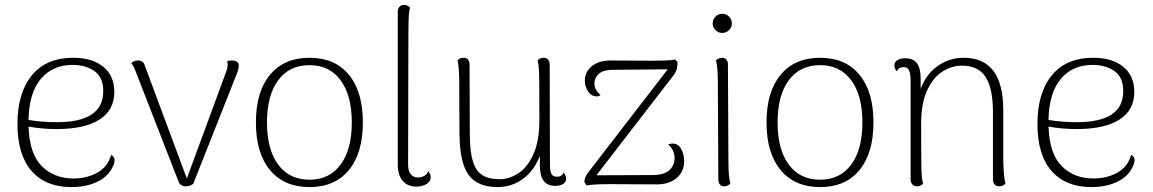

<svg xmlns="http://www.w3.org/2000/svg" viewBox="-20 -749 4689 781"><path d="M446 -98Q446 -86 440 -74Q422 -32 376.5 -10Q331 12 270 12Q166 12 108.5 -53.5Q51 -119 51 -245Q51 -371 109.5 -442.5Q168 -514 278 -514Q355 -514 400 -477.5Q445 -441 445 -375Q445 -301 384.5 -262.5Q324 -224 210 -224Q153 -224 96 -234Q100 -122 150.5 -72.5Q201 -23 278 -23Q334 -23 376.5 -47Q419 -71 432 -119Q446 -112 446 -98ZM96 -261Q150 -252 212 -252Q400 -252 400 -378Q400 -435 364 -460Q328 -485 275 -485Q194 -485 146 -428Q98 -371 96 -261Z M951 -481Q951 -469 944 -451L766 -1Q752 9 736 9Q714 9 706 -11L532 -458Q529 -466 524 -476.5Q519 -487 514 -492Q525 -503 541 -503Q562 -503 568 -485L740 -23L901 -460Q906 -475 906 -484Q906 -496 904 -500Q910 -503 924 -503Q938 -503 945 -497Q952 -491 951 -481Z M1021 -251Q1021 -376 1078.5 -445Q1136 -514 1239 -514Q1342 -514 1399 -445Q1456 -376 1456 -251Q1456 -126 1399 -57Q1342 12 1239 12Q1136 12 1078.5 -57Q1021 -126 1021 -251ZM1411 -251Q1411 -361 1365.5 -422.5Q1320 -484 1239 -484Q1157 -484 1111.5 -422.5Q1066 -361 1066 -251Q1066 -141 1111.5 -79.5Q1157 -18 1239 -18Q1320 -18 1365.5 -79.5Q1411 -141 1411 -251Z M1598 -80V-701Q1598 -714 1605 -721.5Q1612 -729 1623 -729Q1639 -729 1648 -718Q1643 -704 1642 -664Q1641 -624 1641 -522L1640 -80Q1640 -54 1650.5 -40.5Q1661 -27 1680 -27Q1694 -27 1705.5 -33.5Q1717 -40 1722 -52Q1732 -41 1732 -28Q1732 -11 1715 -0.5Q1698 10 1674 10Q1638 10 1618 -13.5Q1598 -37 1598 -80Z M2283 -23Q2283 -9 2271 -1Q2259 7 2239 7Q2206 7 2191 -14Q2176 -35 2176 -78V-116Q2154 -56 2108 -22Q2062 12 2004 12Q1923 12 1886.5 -37Q1850 -86 1849 -205L1848 -412Q1848 -476 1841 -504Q1851 -514 1866 -514Q1877 -514 1883.5 -507Q1890 -500 1890 -487L1891 -206Q1891 -135 1903 -94.5Q1915 -54 1941.5 -37Q1968 -20 2013 -20Q2050 -20 2087 -43Q2124 -66 2149 -120Q2174 -174 2174 -260Q2174 -405 2173 -444.5Q2172 -484 2167 -504Q2177 -514 2192 -514Q2203 -514 2209.5 -506.5Q2216 -499 2216 -486L2217 -80Q2217 -52 2223.5 -41Q2230 -30 2246 -30Q2265 -30 2273 -47Q2283 -34 2283 -23Z M2763 -93Q2763 -51 2732.5 -25Q2702 1 2652 1L2462 0Q2395 0 2366 5L2357 -8Q2357 -27 2373 -48L2696 -467L2469 -465Q2432 -464 2415 -448Q2398 -432 2398 -409Q2398 -383 2423 -363Q2416 -356 2406 -357Q2384 -358 2371.5 -378Q2359 -398 2359 -421Q2359 -456 2387 -479.5Q2415 -503 2465 -503L2631 -502Q2664 -502 2689 -503Q2714 -504 2726 -507L2736 -497Q2736 -481 2733 -468.5Q2730 -456 2720 -443L2406 -36L2639 -37Q2683 -38 2703.5 -57.5Q2724 -77 2724 -106Q2724 -123 2716.5 -138Q2709 -153 2697 -161Q2711 -166 2717 -165Q2741 -164 2752 -141Q2763 -118 2763 -93Z M2879 -654Q2879 -670 2890.5 -681.5Q2902 -693 2918 -693Q2934 -693 2945.5 -681.5Q2957 -670 2957 -654Q2957 -638 2945.5 -626.5Q2934 -615 2918 -615Q2902 -615 2890.5 -626.5Q2879 -638 2879 -654ZM2951 -2Q2940 9 2926 9Q2915 9 2908.5 1.5Q2902 -6 2902 -19L2900 -412Q2900 -477 2892 -504Q2905 -514 2917 -514Q2928 -514 2934.5 -507Q2941 -500 2941 -487L2943 -94Q2943 -27 2951 -2Z M3098 -251Q3098 -376 3155.5 -445Q3213 -514 3316 -514Q3419 -514 3476 -445Q3533 -376 3533 -251Q3533 -126 3476 -57Q3419 12 3316 12Q3213 12 3155.5 -57Q3098 -126 3098 -251ZM3488 -251Q3488 -361 3442.5 -422.5Q3397 -484 3316 -484Q3234 -484 3188.5 -422.5Q3143 -361 3143 -251Q3143 -141 3188.5 -79.5Q3234 -18 3316 -18Q3397 -18 3442.5 -79.5Q3488 -141 3488 -251Z M4070 -2Q4059 9 4045 9Q4033 9 4026 1.5Q4019 -6 4019 -19V-299Q4018 -392 3988.5 -437Q3959 -482 3892 -482Q3854 -482 3816 -459.5Q3778 -437 3752.5 -384Q3727 -331 3727 -246Q3727 -101 3728 -61Q3729 -21 3735 -2Q3724 9 3710 9Q3698 9 3691 1Q3684 -7 3684 -20V-426Q3683 -454 3676.5 -465Q3670 -476 3655 -476Q3636 -476 3628 -459Q3618 -470 3618 -483Q3618 -496 3630 -504Q3642 -512 3662 -512Q3695 -512 3710 -491.5Q3725 -471 3725 -428V-387Q3746 -446 3793.5 -480Q3841 -514 3900 -514Q4061 -514 4061 -301V-94Q4063 -25 4070 -2Z M4595 -98Q4595 -86 4589 -74Q4571 -32 4525.5 -10Q4480 12 4419 12Q4315 12 4257.5 -53.5Q4200 -119 4200 -245Q4200 -371 4258.5 -442.5Q4317 -514 4427 -514Q4504 -514 4549 -477.5Q4594 -441 4594 -375Q4594 -301 4533.5 -262.5Q4473 -224 4359 -224Q4302 -224 4245 -234Q4249 -122 4299.5 -72.5Q4350 -23 4427 -23Q4483 -23 4525.5 -47Q4568 -71 4581 -119Q4595 -112 4595 -98ZM4245 -261Q4299 -252 4361 -252Q4549 -252 4549 -378Q4549 -435 4513 -460Q4477 -485 4424 -485Q4343 -485 4295 -428Q4247 -371 4245 -261Z"/></svg>

Font: Arima Madurai ExtraLight
Style: Regular
Weight: 275
Designer: Joana Correia and Natanael Gama
Foundry: NDISCOVER
Version: Version 1.020